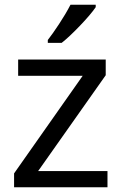

<svg xmlns="http://www.w3.org/2000/svg" viewBox="-20 -786 510 806"><path d="M431.2 0H39.1V-58.1L327.1 -467.8H56.2V-536.1H423.8V-470.2L140.1 -67.9H431.2ZM180.7 -618.2Q199.2 -641.6 227.8 -684.8Q256.3 -728 275.9 -766.1H381.8V-755.9Q360.4 -724.6 314.9 -677.2Q269.5 -629.9 238.8 -606H180.7Z"/></svg>

Font: Noto Sans Southeast Asian
Style: Regular
Weight: 400
Designer: Monotype Design Team
Foundry: Monotype Imaging Inc.
Version: Version 1.06 uh; ttfautohint (v1.4.1)